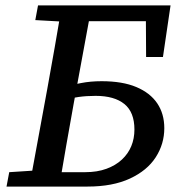

<svg xmlns="http://www.w3.org/2000/svg" viewBox="-20 -687 679 707"><path d="M153 0 158 -53H294Q338 -53 372 -65.5Q406 -78 429 -99.5Q452 -121 463.5 -149Q475 -177 475 -210Q475 -274 438 -304Q401 -334 332 -334Q299 -334 270 -330Q241 -326 215 -319L219 -368Q242 -374 277.5 -381Q313 -388 354 -388Q431 -388 482 -366.5Q533 -345 559 -306.5Q585 -268 585 -215Q585 -157 553.5 -108Q522 -59 458.5 -29.5Q395 0 302 0ZM518 -477 517 -650 555 -609H257L262 -667H608L580 -477ZM88 0 154 -359Q168 -436 181.5 -513Q195 -590 208 -667H318L252 -309Q238 -232 224.5 -154.5Q211 -77 198 0ZM4 0 14 -53 138 -61H147L142 0ZM110 -613 120 -667H252L246 -606H236Z"/></svg>

Font: Source Serif 4 Medium
Style: Italic
Weight: 500
Italic angle: -12°
Designer: Frank Grießhammer
Foundry: Adobe Systems Incorporated
Version: Version 4.004;hotconv 1.0.116;makeotfexe 2.5.65601